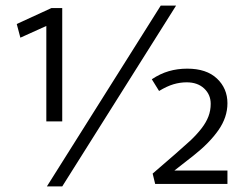

<svg xmlns="http://www.w3.org/2000/svg" viewBox="-20 -659 875 688"><path d="M148 9 556 -639H611L203 9ZM649 -364Q625 -364 601.5 -357Q578 -350 550 -333L524 -375Q554 -395 585 -404Q616 -413 651 -413Q720 -413 757.5 -377.5Q795 -342 795 -289Q795 -239 763 -193Q731 -147 674 -102L605 -48H795V0H536L527 -37L608 -107L663 -156Q687 -179 703 -200Q719 -221 727 -242Q735 -263 735 -287Q735 -320 711.5 -342Q688 -364 649 -364ZM164 -630H203V-224H146V-566L53 -524L40 -573Z"/></svg>

Font: Mukta Light
Style: Regular
Weight: 300
Designer: Girish Dalvi and Yashodeep Gholap
Foundry: Ek Type
Version: Version 2.538;PS 1.002;hotconv 16.6.51;makeotf.lib2.5.65220;